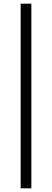

<svg xmlns="http://www.w3.org/2000/svg" viewBox="-20 -770 281 1040"><path d="M91.8 -750H149.9V250H91.8Z"/></svg>

Font: Pyidaungsu
Style: Regular
Weight: 400
Designer: Sun Tun
Foundry: MCF
Version: Version 2.053; ttfautohint (v1.8.2)